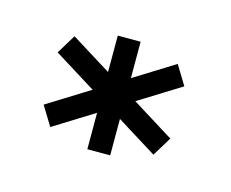

<svg xmlns="http://www.w3.org/2000/svg" viewBox="-43 -817 342 284"><g transform="rotate(15 128.5 -675.0)"><path d="M204.5 -605.5 222.5 -635 46.5 -744.5 28.5 -715ZM46.5 -605.5 222.5 -715 204.5 -744.5 28.5 -635ZM108 -588H143V-762H108Z"/></g></svg>

Font: Anybody UltraCondensed Thin
Style: Regular
Weight: 400
Version: Version 1.111